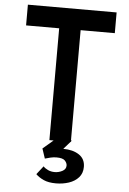

<svg xmlns="http://www.w3.org/2000/svg" viewBox="-62 -774 708 1052"><g transform="rotate(5 291.5 -248.0)"><path d="M48 -729H536V-615H348V0H230V-615H48ZM211 146Q221 157 237.5 164.5Q254 172 274 172Q296 172 316 161.5Q336 151 336 131Q336 117 324 104Q312 91 277 91Q261 91 244 95Q227 99 214 103L196 49L265 -10L353 -8L310 41Q363 41 397 63.5Q431 86 431 130Q431 165 410.5 188Q390 211 357 222Q324 233 286 233Q245 233 218.5 221Q192 209 175 192Z"/></g></svg>

Font: Reem Kufi Medium
Style: Regular
Weight: 500
Designer: Khaled Hosny
Version: Version 1.001